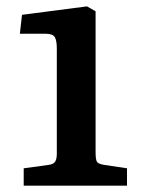

<svg xmlns="http://www.w3.org/2000/svg" viewBox="-20 -589 454 609"><path d="M55.2 0V-55.2L133.8 -65.9Q149.4 -67.9 154.8 -76.2Q160.2 -84.5 160.2 -101.1V-435.1Q160.2 -460.4 153.8 -471.2Q147.5 -481.9 125 -481.9H43L49.8 -542L255.9 -568.8L283.2 -553.2V-106Q283.2 -82 287.8 -75.4Q292.5 -68.8 311 -65.9L382.8 -55.2V0Z"/></svg>

Font: Literata Book SemiBold
Style: Regular
Weight: 600
Designer: Latin by Veronika Burian and Jose Scaglione. Greek by Irene Vlachou. Cyrillic by Vera Evstafieva
Foundry: TypeTogether
Version: Version 2.003;PS 002.003;hotconv 1.0.88;makeotf.lib2.5.64775